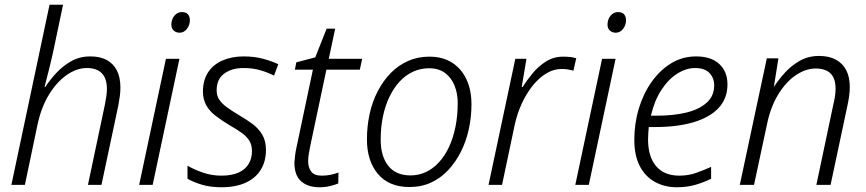

<svg xmlns="http://www.w3.org/2000/svg" viewBox="-20 -780 3654 810"><path d="M28 0 189 -760H246L204 -560Q200 -542 195.5 -523.5Q191 -505 186.5 -486Q182 -467 177 -449Q172 -431 168 -413H171Q189 -441 216.5 -471Q244 -501 280 -521.5Q316 -542 361 -542Q402 -542 430 -527Q458 -512 473 -483Q488 -454 488 -410Q488 -393 485.5 -374Q483 -355 479 -334L408 0H351L423 -341Q427 -361 429 -376.5Q431 -392 431 -405Q431 -449 409.5 -471Q388 -493 346 -493Q304 -493 262 -464Q220 -435 187 -381.5Q154 -328 138 -253L85 0Z M567 0 680 -532H737L624 0ZM738 -642Q723 -642 713 -651Q703 -660 703 -676Q703 -690 708.5 -702Q714 -714 724 -721.5Q734 -729 747 -729Q765 -729 773 -719.5Q781 -710 781 -695Q781 -674 768.5 -658Q756 -642 738 -642Z M914 10Q867 10 831 -1Q795 -12 771 -26V-81Q798 -65 835.5 -52Q873 -39 914 -39Q958 -39 986.5 -52Q1015 -65 1029 -88.5Q1043 -112 1043 -142Q1043 -169 1031.5 -187Q1020 -205 999 -220Q978 -235 948 -252Q915 -272 889.5 -291.5Q864 -311 850 -336Q836 -361 836 -396Q837 -444 859 -476.5Q881 -509 920 -525.5Q959 -542 1008 -542Q1053 -542 1090 -532Q1127 -522 1154 -509L1136 -461Q1111 -474 1079 -483.5Q1047 -493 1007 -493Q958 -493 926 -469.5Q894 -446 894 -399Q894 -376 905 -359.5Q916 -343 936.5 -328Q957 -313 987 -295Q1018 -277 1044 -258Q1070 -239 1086 -212.5Q1102 -186 1102 -147Q1102 -100 1080.5 -64.5Q1059 -29 1017 -9.5Q975 10 914 10Z M1328 10Q1279 10 1250.5 -15Q1222 -40 1222 -94Q1223 -108 1225 -125Q1227 -142 1231 -159L1300 -486H1224L1230 -517L1310 -538L1358 -659H1394L1367 -532H1508L1498 -486H1357L1288 -160Q1285 -145 1282.5 -129.5Q1280 -114 1280 -100Q1280 -73 1293 -56Q1306 -39 1337 -39Q1357 -39 1374 -42.5Q1391 -46 1408 -52L1407 -6Q1393 0 1372 5Q1351 10 1328 10Z M1707 9Q1621 9 1574.5 -46Q1528 -101 1528 -192Q1528 -248 1539.5 -300Q1551 -352 1574 -396Q1597 -440 1629 -472.5Q1661 -505 1702 -523Q1743 -541 1791 -541Q1848 -541 1887.5 -515.5Q1927 -490 1948 -445Q1969 -400 1969 -340Q1969 -287 1958 -236Q1947 -185 1925 -141Q1903 -97 1871.5 -63Q1840 -29 1799 -10Q1758 9 1707 9ZM1712 -40Q1747 -40 1777.5 -54.5Q1808 -69 1832.5 -96Q1857 -123 1874.5 -160.5Q1892 -198 1901.5 -245Q1911 -292 1911 -345Q1911 -385 1898 -418Q1885 -451 1858.5 -471.5Q1832 -492 1789 -492Q1754 -492 1722.5 -477.5Q1691 -463 1666 -436Q1641 -409 1623 -371.5Q1605 -334 1595.5 -288.5Q1586 -243 1586 -191Q1586 -121 1618 -80.5Q1650 -40 1712 -40Z M2041 0 2154 -532H2201L2181 -413H2185Q2203 -442 2227.5 -471.5Q2252 -501 2284 -521Q2316 -541 2356 -541Q2371 -541 2385.5 -539.5Q2400 -538 2411 -534L2399 -482Q2388 -485 2376 -487Q2364 -489 2349 -489Q2315 -489 2283.5 -469.5Q2252 -450 2226 -417Q2200 -384 2181 -342.5Q2162 -301 2152 -256L2098 0Z M2407 0 2520 -532H2577L2464 0ZM2578 -642Q2563 -642 2553 -651Q2543 -660 2543 -676Q2543 -690 2548.5 -702Q2554 -714 2564 -721.5Q2574 -729 2587 -729Q2605 -729 2613 -719.5Q2621 -710 2621 -695Q2621 -674 2608.5 -658Q2596 -642 2578 -642Z M2835 10Q2784 10 2743 -12.5Q2702 -35 2679 -79.5Q2656 -124 2656 -190Q2656 -259 2675 -322Q2694 -385 2729 -434.5Q2764 -484 2811.5 -513Q2859 -542 2917 -542Q2980 -542 3014.5 -510Q3049 -478 3049 -424Q3049 -365 3012 -325Q2975 -285 2906.5 -264.5Q2838 -244 2742 -244H2717Q2716 -233 2715 -219.5Q2714 -206 2714 -192Q2714 -119 2748 -79Q2782 -39 2846 -39Q2884 -39 2916.5 -50.5Q2949 -62 2980 -76V-26Q2950 -11 2914.5 -0.5Q2879 10 2835 10ZM2752 -292Q2821 -292 2875 -305Q2929 -318 2961 -346.5Q2993 -375 2993 -420Q2993 -451 2973 -472Q2953 -493 2912 -493Q2875 -493 2837.5 -469.5Q2800 -446 2770.5 -401Q2741 -356 2726 -292Z M3101 0 3215 -534H3264L3245 -415H3246Q3264 -443 3291 -473Q3318 -503 3354 -523.5Q3390 -544 3436 -544Q3477 -544 3506 -528.5Q3535 -513 3550 -484Q3565 -455 3565 -412Q3565 -393 3562 -372.5Q3559 -352 3555 -334L3484 0H3424L3496 -341Q3501 -361 3503 -376.5Q3505 -392 3505 -406Q3505 -450 3483.5 -470.5Q3462 -491 3421 -491Q3379 -491 3337 -462.5Q3295 -434 3262.5 -380.5Q3230 -327 3215 -252L3161 0Z"/></svg>

Font: Noto Sans Display Light
Style: Italic
Weight: 300
Italic angle: -12°
Designer: Monotype Design Team
Foundry: Monotype Imaging Inc.
Version: Version 2.003